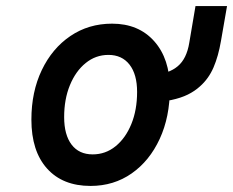

<svg xmlns="http://www.w3.org/2000/svg" viewBox="-20 -601 768 633"><path d="M278.5 12Q186.5 12 135 -45.5Q83.5 -103 83.5 -206.5Q83.5 -298.5 117.8 -370Q152 -441.5 212 -482.2Q272 -523 349.5 -523Q437 -523 488.5 -465Q540 -407 540 -309Q540 -215.5 506.5 -143Q473 -70.5 414 -29.2Q355 12 278.5 12ZM285.5 -92Q328 -92 361 -118.8Q394 -145.5 413 -192Q432 -238.5 432 -298Q432 -356 407 -388Q382 -420 337.5 -420Q295.5 -420 262.5 -393.2Q229.5 -366.5 210.5 -320.2Q191.5 -274 191.5 -215Q191.5 -156.5 216 -124.2Q240.5 -92 285.5 -92ZM468.5 -263 484 -353.5Q537 -358 566.2 -382.8Q595.5 -407.5 604 -460L624.5 -581H728.5L708.5 -466Q700 -416 684 -378.8Q668 -341.5 639 -316Q622 -300.5 599.2 -289.2Q576.5 -278 544.5 -271.2Q512.5 -264.5 468.5 -263Z"/></svg>

Font: Overpass SemiBold
Style: Italic
Weight: 600
Italic angle: -10°
Designer: Delve Withrington, Dave Bailey, Thomas Jockin
Foundry: Delve Fonts LLC
Version: Version 4.000